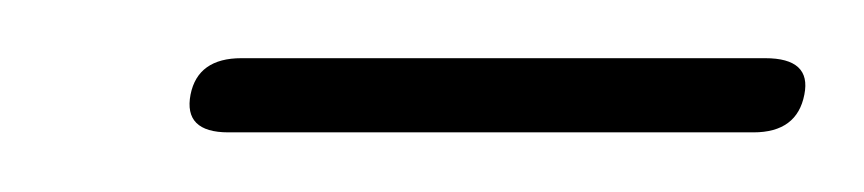

<svg xmlns="http://www.w3.org/2000/svg" viewBox="-20 -542 297 66"><path d="M45.5 -509.5Q48 -522 63 -522H243Q259 -522 256.5 -509.5Q254 -496.5 239 -496.5H58.5Q43 -496.5 45.5 -509.5Z"/></svg>

Font: Fraunces 144pt S100 Thin
Style: Italic
Weight: 100
Italic angle: -16°
Version: Version 1.000; ttfautohint (v1.8.3)